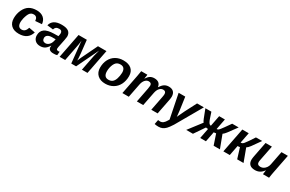

<svg xmlns="http://www.w3.org/2000/svg" viewBox="171 -1953 5408 3576"><g transform="rotate(30 2875.5 -165.0)"><path d="M261.7 -84.5Q302.2 -84.5 328.6 -110.1Q355 -135.7 370.6 -186L502.9 -161.6Q451.2 9.8 253.9 9.8Q146.5 9.8 88.6 -45.2Q30.8 -100.1 30.8 -197.8Q30.8 -293.5 69.3 -376.5Q107.9 -460 172.1 -499Q236.3 -538.1 332 -538.1Q424.3 -538.1 479.5 -491.5Q534.7 -444.8 541.5 -361.8L402.8 -350.6Q397.5 -443.8 321.3 -443.8Q269 -443.8 239.5 -408Q210 -372.1 186 -280.8Q174.8 -223.1 174.8 -198.7Q174.8 -84.5 261.7 -84.5Z M991.7 4.9Q942.9 4.9 916.5 -15.6Q890.1 -36.1 890.1 -69.8Q890.1 -86.4 892.6 -101.1H889.6Q848.6 -37.6 808.6 -13.9Q768.6 9.8 710.9 9.8Q642.6 9.8 601.8 -31Q561 -71.8 561 -135.7Q561 -226.1 623.3 -272.2Q685.5 -318.4 825.2 -320.8L918.5 -322.3Q928.7 -368.7 928.7 -386.2Q928.7 -448.7 866.7 -448.7Q820.8 -448.7 798.3 -430.9Q775.9 -413.1 767.6 -379.4L639.2 -394.5Q672.9 -538.1 869.1 -538.1Q970.2 -538.1 1017.3 -502.4Q1064.5 -466.8 1064.5 -394Q1064.5 -376 1052.7 -317.4L1018.1 -145Q1014.2 -121.6 1014.2 -109.9Q1014.2 -89.8 1027.8 -84Q1041.5 -78.1 1052.7 -78.1Q1068.8 -78.1 1083 -81.5L1076.2 -5.9Q1055.7 2 1034.7 3.4Q1013.7 4.9 991.7 4.9ZM701.2 -158.7Q701.2 -124.5 720.5 -105.2Q739.7 -85.9 772.5 -85.9Q811.5 -85.9 843.8 -115.2Q878.4 -146 892.6 -200.7L903.3 -245.6H824.2Q765.1 -244.1 733.4 -221.7Q701.2 -199.2 701.2 -158.7Z M1322.3 -377.9Q1320.8 -368.2 1302.5 -273.7Q1284.2 -179.2 1249.5 0H1129.4L1232.4 -528.3H1410.2L1439.9 -254.4Q1444.8 -205.1 1447 -167.5Q1449.2 -129.9 1449.2 -104Q1460.9 -134.8 1482.9 -182.1L1649.9 -528.3H1832.5L1729.5 0H1609.4L1675.8 -340.8Q1690.4 -405.3 1709.5 -467.3L1484.4 0H1380.4L1332.5 -466.3Q1331.5 -449.7 1328.4 -423.6Q1325.2 -397.5 1322.3 -377.9Z M2430.7 -333.5Q2430.7 -232.4 2391.1 -153.8Q2351.1 -75.2 2278.1 -32.7Q2205.1 9.8 2113.3 9.8Q2006.8 9.8 1944.8 -47.6Q1882.8 -105 1882.8 -204.6Q1882.8 -302.7 1921.9 -378.4Q1960.9 -454.1 2032.5 -495.8Q2104 -537.6 2195.8 -537.6Q2310.5 -537.6 2370.6 -484.1Q2430.7 -430.7 2430.7 -333.5ZM2287.1 -323.2Q2287.1 -443.8 2185.5 -443.8Q2130.4 -443.8 2097.2 -414.6Q2075.2 -395 2059.3 -361.1Q2043.5 -327.1 2035.2 -287.4Q2026.9 -247.6 2026.9 -210.4Q2026.9 -84 2128.4 -84Q2183.1 -84 2215.3 -111.8Q2247.1 -139.2 2265.4 -195.3Q2283.7 -251.5 2287.1 -323.2Z M2791.5 0 2851.6 -310.1Q2859.9 -356 2859.9 -376.5Q2859.9 -435.5 2798.3 -435.5Q2755.4 -435.5 2721.9 -398.7Q2688.5 -361.8 2675.3 -294.9L2617.7 0H2480L2561 -415.5Q2570.8 -461.9 2580.1 -528.3H2712.9Q2712.9 -524.9 2710.4 -508.1Q2708 -491.2 2704.8 -471.4Q2701.7 -451.7 2699.2 -438H2700.7Q2738.3 -494.6 2774.7 -516.1Q2811 -537.6 2860.8 -537.6Q2984.4 -537.6 2998.5 -424.3Q3037.6 -485.4 3077.9 -511.5Q3118.2 -537.6 3171.4 -537.6Q3238.8 -537.6 3274.7 -502Q3310.5 -466.3 3310.5 -398.9Q3310.5 -368.2 3300.3 -318.8L3237.8 0H3101.6L3161.1 -306.2Q3169.9 -350.1 3169.9 -376.5Q3168.5 -435.5 3108.4 -435.5Q3064 -435.5 3031.2 -397.9Q2998.5 -360.4 2985.8 -296.4L2927.7 0Z M3373 207.5Q3326.2 207.5 3288.6 198.7L3307.1 103Q3327.1 107.4 3349.6 107.4Q3387.7 107.4 3416.7 85Q3445.8 62.5 3474.6 11.7L3488.3 -11.7L3384.8 -528.3H3526.9L3561.5 -285.6Q3563.5 -271 3566.4 -247.1Q3569.3 -223.1 3572 -197.5Q3574.7 -171.9 3576.7 -151.1Q3578.6 -130.4 3578.6 -122.6Q3581.1 -127.4 3583 -131.8Q3585 -136.2 3586.9 -140.6L3654.8 -283.7L3781.2 -528.3H3927.7L3608.4 27.8Q3555.7 110.4 3523.4 142.6Q3490.7 175.8 3454.6 191.7Q3418.5 207.5 3373 207.5Z M4195.8 -218.3Q4165.5 -218.3 4149.4 -223.6L3997.1 0H3852.5L4066.4 -278.8Q4050.3 -294.9 4031.2 -344.2L3960 -528.3H4088.9L4130.9 -402.8Q4143.1 -364.7 4155.8 -342.3Q4167.5 -319.8 4179.7 -309.1Q4191.9 -298.3 4211.4 -296.9L4256.3 -528.3H4379.4L4334.5 -296.9Q4355 -297.4 4367.7 -306.6Q4381.3 -315.9 4401.4 -340.8Q4421.4 -365.7 4446.3 -400.9L4536.6 -528.3H4675.8L4536.6 -338.9Q4504.9 -296.9 4474.1 -275.4L4577.6 0H4442.4L4367.2 -223.6Q4350.1 -218.3 4318.8 -218.3L4276.4 0H4153.3Z M4831.5 -218.3 4789.1 0H4651.4L4754.4 -528.3H4892.1L4847.7 -301.8Q4872.6 -303.2 4884.5 -309.6Q4896.5 -315.9 4912.6 -333.5Q4929.2 -351.6 4963.9 -402.8L5047.4 -528.3H5181.2L5049.3 -342.3Q5014.2 -294.9 4982.9 -277.3L5085.4 0H4948.7L4879.4 -223.6Q4866.2 -218.3 4831.5 -218.3Z M5513.7 -90.3Q5476.6 -38.1 5432.4 -14.4Q5388.2 9.3 5331.5 9.3Q5257.3 9.3 5219.7 -26.4Q5182.1 -62 5182.1 -129.4Q5182.1 -137.7 5183.8 -153.1Q5185.5 -168.5 5188 -184.6Q5190.4 -200.7 5192.4 -209.5L5254.4 -528.3H5390.6L5333 -237.8Q5320.3 -176.8 5320.3 -157.2Q5320.3 -94.2 5394.5 -94.2Q5427.7 -94.2 5457.8 -112.3Q5487.8 -130.4 5509.5 -161.9Q5531.2 -193.4 5538.6 -232.4L5596.2 -528.3H5733.9L5652.8 -112.8Q5648.9 -93.3 5644.3 -65.2Q5639.6 -37.1 5634.3 0H5503.4Q5503.4 -2.9 5505.6 -21.7Q5507.8 -40.5 5510.7 -61.3Q5513.7 -82 5515.1 -90.3Z"/></g></svg>

Font: Arimo
Style: Bold Italic
Weight: 700
Italic angle: -12°
Designer: Steve Matteson
Foundry: Monotype Imaging Inc.
Version: Version 1.33